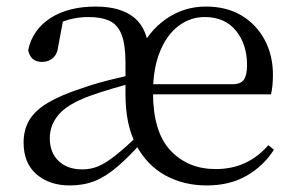

<svg xmlns="http://www.w3.org/2000/svg" viewBox="-20 -551 898 586"><path d="M193 15Q131 15 91.5 -19Q52 -53 52 -116Q52 -155 69.5 -184.5Q87 -214 126.5 -237.5Q166 -261 231 -282Q270 -296 317 -307.5Q364 -319 405 -328V-303Q365 -293 322.5 -280.5Q280 -268 248 -256Q185 -232 158.5 -200.5Q132 -169 132 -129Q132 -85 159 -59.5Q186 -34 231 -34Q258 -34 281 -44Q304 -54 333 -77Q362 -100 404 -140L420 -121H417Q373 -72 338 -42Q303 -12 269 1.5Q235 15 193 15ZM611 15Q541 15 485 -15.5Q429 -46 396 -107.5Q363 -169 363 -263V-359Q363 -415 351 -445.5Q339 -476 314 -487.5Q289 -499 250 -499Q220 -499 191.5 -491.5Q163 -484 130 -464L173 -491L158 -411Q155 -385 141 -373.5Q127 -362 109 -362Q73 -362 66 -398Q79 -460 133.5 -495.5Q188 -531 272 -531Q349 -531 390.5 -496.5Q432 -462 436 -384L403 -387Q431 -454 486 -492.5Q541 -531 608 -531Q672 -531 717.5 -503.5Q763 -476 788 -429Q813 -382 813 -323Q813 -305 811.5 -290Q810 -275 807 -263H398V-294H690Q715 -294 724.5 -308Q734 -322 734 -352Q734 -416 700 -457.5Q666 -499 605 -499Q561 -499 525 -472Q489 -445 468 -393Q447 -341 447 -269Q447 -148 500.5 -91.5Q554 -35 638 -35Q689 -35 729 -54Q769 -73 799 -108L816 -94Q784 -44 732.5 -14.5Q681 15 611 15Z"/></svg>

Font: Noto Serif KR ExtraLight
Style: Regular
Weight: 400
Version: Version 2.002-H1;hotconv 1.1.0;makeotfexe 2.6.0